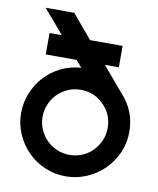

<svg xmlns="http://www.w3.org/2000/svg" viewBox="-78 -736 659 802"><g transform="rotate(10 251.0 -334.5)"><path d="M424 -378Q485 -313 485 -224Q485 -176 466.5 -134.5Q448 -93 416.5 -62Q385 -31 343 -13Q301 5 255 5Q208 5 166 -13Q124 -31 93 -62.5Q62 -94 44 -135.5Q26 -177 26 -224Q26 -268 42.5 -308.5Q59 -349 87.5 -380Q116 -411 155.5 -430.5Q195 -450 241 -453L216 -482H85V-573H137L51 -674H172L257 -573H395V-482H336ZM352 -322Q313 -362 255 -362Q226 -362 201 -351Q176 -340 157.5 -321.5Q139 -303 128 -277.5Q117 -252 117 -224Q117 -195 128 -170Q139 -145 157.5 -126.5Q176 -108 201 -97Q226 -86 255 -86Q283 -86 308.5 -96.5Q334 -107 352.5 -126Q371 -145 382 -170Q393 -195 393 -224Q393 -283 352 -322Z"/></g></svg>

Font: Fundamental  Brigade
Style: Regular
Weight: 400
Designer: Peter Wiegel, original typeface by Arno Drescher 1935
Foundry: Peter Wiegel
Version: Version 0.000 2012 initial release